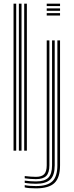

<svg xmlns="http://www.w3.org/2000/svg" viewBox="-20 -820 401 1045"><path d="M111.7 0V-800H126.2V0ZM53.7 0V-800H68.2V0ZM82.7 0V-800H97.2V0ZM234.3 -787.1V-800H306.8V-787.1ZM234.3 -735.6V-748.5H306.8V-735.6ZM234.3 -761.3V-774.2H306.8V-761.3ZM175.7 205.2Q157.3 205.2 140.6 203.9Q123.9 202.6 114.6 199.9V187.6Q125.8 190 142.3 191.4Q158.7 192.7 175.7 192.7Q238.1 192.7 265.2 166.5Q292.3 140.2 292.3 79.7V-600H306.8V79.7Q306.8 147 276.3 176.1Q245.9 205.2 175.7 205.2ZM175.7 180.2Q161.4 180.2 144.5 179Q127.6 177.7 114.6 175.2V163Q128.2 165.1 144.8 166.3Q161.5 167.5 175.7 167.5Q222.7 167.5 243 147.1Q263.3 126.7 263.3 79.7V-600H277.8V79.7Q277.8 133.4 254.1 156.8Q230.4 180.2 175.7 180.2ZM175.7 155Q162.9 155 146.1 153.8Q129.3 152.6 114.6 150.5V138.2Q130.3 140.1 146.4 141.3Q162.4 142.5 175.7 142.5Q207.1 142.5 220.7 127.9Q234.3 113.3 234.3 79.7V-600H248.8V79.7Q248.8 119.9 231.8 137.5Q214.8 155 175.7 155Z"/></svg>

Font: Big Shoulders Inline Display SC Thin
Style: Regular
Weight: 100
Designer: Patric King
Foundry: XO Type Co
Version: Version 2.002